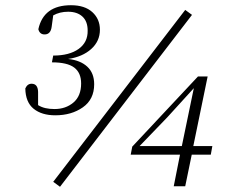

<svg xmlns="http://www.w3.org/2000/svg" viewBox="-20 -703 869 736"><path d="M192 -261Q140 -261 109 -286Q78 -311 77 -364Q85 -382 101 -382Q125 -382 126 -351V-300Q139 -292 154.5 -288.5Q170 -285 189 -285Q232 -285 261.5 -310Q291 -335 291 -383Q291 -424 264.5 -444Q238 -464 179 -464L184 -490Q246 -490 281.5 -515.5Q317 -541 316 -586Q316 -621 296 -639.5Q276 -658 241 -658Q209 -658 184 -644L178 -600Q174 -571 151 -571Q132 -571 127 -591Q147 -683 252 -683Q305 -683 334 -656.5Q363 -630 363 -589Q363 -545 329.5 -515Q296 -485 241 -477Q288 -472 314.5 -447.5Q341 -423 341 -380Q341 -322 297.5 -291.5Q254 -261 192 -261ZM210 13 184 -6 690 -665 716 -646ZM646 11 670 -110H481L487 -141L739 -410H776L721 -143H794L788 -110H715L690 11ZM621 -253 515 -143H677L723 -365Z"/></svg>

Font: Source Serif 4 SmText Light
Style: Italic
Weight: 300
Italic angle: -12°
Designer: Frank Grießhammer
Foundry: Adobe
Version: Version 4.005;hotconv 1.1.0;makeotfexe 2.6.0